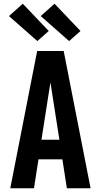

<svg xmlns="http://www.w3.org/2000/svg" viewBox="-20 -1008 540 1028"><path d="M35 0 179 -735H321L465 0H338L314 -155H186L162 0ZM298 -260 262 -490Q259 -509 256 -528.5Q253 -548 250 -567Q247 -548 244 -528.5Q241 -509 238 -490L202 -260ZM350 -788 198 -922 272 -988 411 -842ZM180 -788 28 -922 102 -988 241 -842Z"/></svg>

Font: Iosevka Extrabold
Style: Regular
Weight: 800
Monospace: yes
Designer: Belleve Invis
Foundry: Belleve Invis
Version: Version 32.5.0; ttfautohint (v1.8.4)